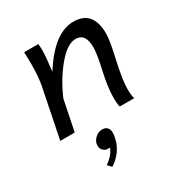

<svg xmlns="http://www.w3.org/2000/svg" viewBox="-183 -649 972 1038"><g transform="rotate(-30 303.0 -130.0)"><path d="M504.4 0H414.1Q408.7 -23.9 408.7 -54.7Q408.7 -120.6 429.9 -214.4Q451.2 -308.1 451.2 -348.6Q451.2 -436 389.6 -436Q336.9 -436 274.7 -360.8Q212.4 -285.6 171.9 -189.9L133.3 0H43L104.5 -305.2Q115.2 -358.4 115.2 -441.9L113.8 -512.7H201.7Q204.1 -493.2 204.1 -473.6Q204.1 -432.1 192.9 -344.7Q305.2 -522.9 425.8 -522.9Q547.9 -522.9 547.9 -377.9Q547.9 -338.4 522.7 -227.3Q497.6 -116.2 497.6 -60.5Q497.6 -23.9 504.4 0ZM216.8 262.7 194.8 239.3Q242.7 207 257.8 165.5Q252.4 166.5 247.6 166.5Q225.6 166.5 212.9 150.4Q204.1 140.1 204.1 123Q204.1 95.7 229 74.7Q247.1 59.6 270 59.6Q293 59.6 304.2 75.7Q311 85.4 311 103.5Q311 116.7 307.1 135.3Q290.5 213.9 216.8 262.7Z"/></g></svg>

Font: Cadman
Style: Italic
Weight: 400
Italic angle: -12°
Designer: Paul James MIller
Foundry: High-Logic / Made with FontCreator
Version: Version 2.114;March 28, 2021;FontCreator 13.0.0.2683 64-bit